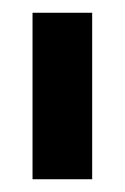

<svg xmlns="http://www.w3.org/2000/svg" viewBox="-20 -720 196 301"><path d="M31 -439V-700H124.5V-439Z"/></svg>

Font: Urbanist ExtraBold
Style: Regular
Weight: 800
Designer: Corey Hu
Foundry: Corey Hu
Version: Version 1.330; ttfautohint (v1.8.4.7-5d5b)